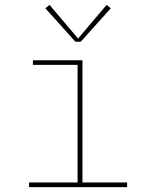

<svg xmlns="http://www.w3.org/2000/svg" viewBox="-20 -767 640 787"><path d="M99 0V-19H298V-501H115V-520H318V-19H501V0ZM289 -596 166 -733 183 -747 300 -609 417 -747 434 -733 311 -596Z"/></svg>

Font: Iosevka SS04 Thin Extended
Style: Regular
Weight: 100
Width: 7
Monospace: yes
Designer: Belleve Invis
Foundry: Belleve Invis
Version: Version 19.0.0; ttfautohint (v1.8.4)